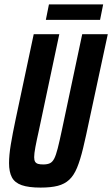

<svg xmlns="http://www.w3.org/2000/svg" viewBox="-20 -843 509 871"><path d="M164 8Q110 8 78.5 -3Q47 -14 34 -38.5Q21 -63 21 -103Q21 -139 29 -187.5Q37 -236 51 -302L133 -688H249L157 -254Q146 -205 140.5 -175.5Q135 -146 135 -130Q135 -116 139.5 -109Q144 -102 153 -99.5Q162 -97 176 -97Q195 -97 206.5 -102.5Q218 -108 226 -123.5Q234 -139 242 -170.5Q250 -202 261 -254L353 -688H469L386 -302Q370 -225 357 -171Q344 -117 329.5 -82Q315 -47 294 -27.5Q273 -8 242 0Q211 8 164 8ZM188 -753 202 -823H448L434 -753Z"/></svg>

Font: Saira ExtraCondensed
Style: Bold Italic
Weight: 700
Width: 2
Italic angle: -12°
Designer: Hector Gatti with collaboration of the Omnibus-Type team
Foundry: Omnibus-Type
Version: Version 1.101